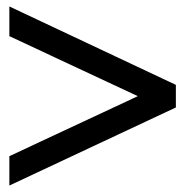

<svg xmlns="http://www.w3.org/2000/svg" viewBox="-20 -620 574 595"><path d="M9 -45V-136L407 -322L9 -508V-600L525 -357V-287Z"/></svg>

Font: Asul
Style: Bold
Weight: 700
Designer: Mariela Monsalve
Foundry: Mariela Monsalve
Version: Version 1.002